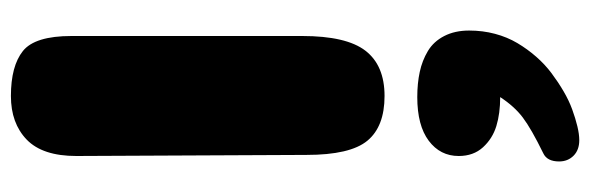

<svg xmlns="http://www.w3.org/2000/svg" viewBox="-385 -340 1082 352"><g transform="rotate(-90 156.0 -164.0)"><path d="M266 -151Q266 -70 239 -35Q212 0 156 0Q100 0 74 -31.5Q48 -63 48 -143L46 -565Q46 -627 76 -656Q106 -685 156 -685Q211 -685 238.5 -663Q266 -641 266 -574ZM46 136Q46 102 74 81Q102 60 154 60Q179 60 200 64.5Q221 69 238.5 79.5Q256 90 266 109.5Q276 129 276 155Q276 180 270 202.5Q264 225 253 243.5Q242 262 228 278Q214 294 198 306Q182 318 165 328Q148 338 131.5 344Q115 350 100.5 353.5Q86 357 75 357Q57 357 46.5 346.5Q36 336 36 320Q36 298 51 291Q96 269 116.5 253.5Q137 238 154 212Q124 212 101 205Q78 198 62 180.5Q46 163 46 136Z"/></g></svg>

Font: Coiny 2.0
Style: Regular
Weight: 400
Version: Version 1.001 July 11, 2018